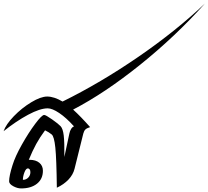

<svg xmlns="http://www.w3.org/2000/svg" viewBox="-29 -1044 1166 1074"><path d="M380 -431Q423 -392 475 -333Q456 -327 448.5 -319.5Q441 -312 437 -297L388 -100Q380 -67 354 -39.5Q328 -12 289 6Q287 -156 280.5 -218.5Q274 -281 260 -292Q244 -305 223 -315Q194 -276 173.5 -238.5Q153 -201 132 -150H137Q171 -150 191 -133.5Q211 -117 211 -89Q211 -43 178 -16.5Q145 10 89 10Q68 10 45 -2.5Q22 -15 22 -30Q22 -60 41 -120Q56 -169 93.5 -235.5Q131 -302 168 -351.5Q205 -401 218 -401Q227 -401 262.5 -376Q298 -351 310 -338Q323 -324 327.5 -286Q332 -248 331 -166L359 -297Q362 -312 369 -323Q376 -334 385 -337Q341 -386 302 -412Q263 -438 238 -438Q195 -438 128 -402Q61 -366 -9 -310Q4 -348 48.5 -394Q93 -440 146 -472Q199 -504 235 -504Q273 -504 321 -476Q534 -581 745.5 -726.5Q957 -872 1117 -1024Q951 -839 754 -681Q557 -523 380 -431ZM127 -102Q116 -102 107.5 -79.5Q99 -57 99 -38Q117 -38 129 -50.5Q141 -63 141 -81Q141 -91 137 -96.5Q133 -102 127 -102Z"/></svg>

Font: Srisakdi
Style: Bold
Weight: 700
Designer: Cadson Demak Co.,Ltd.
Foundry: Cadson Demak Co.,Ltd.
Version: Version 1.000